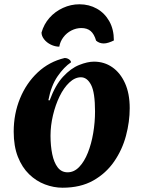

<svg xmlns="http://www.w3.org/2000/svg" viewBox="-20 -862 670 897"><path d="M272 15Q231 15 190 -0.5Q149 -16 116 -48Q83 -80 63.5 -129.5Q44 -179 44 -247Q44 -330 73.5 -402Q103 -474 156.5 -524Q210 -574 282 -591Q293 -591 302 -585Q311 -579 312 -571Q279 -549 249 -505.5Q219 -462 206 -394L212 -393Q238 -464 274.5 -503.5Q311 -543 350 -558.5Q389 -574 419 -574Q467 -574 504.5 -548Q542 -522 564 -473.5Q586 -425 586 -357Q586 -293 568.5 -227.5Q551 -162 513 -107Q475 -52 415.5 -18.5Q356 15 272 15ZM296 -57Q326 -57 350 -82Q374 -107 390.5 -148.5Q407 -190 415.5 -240.5Q424 -291 424 -341Q424 -430 405.5 -465.5Q387 -501 358 -501Q330 -501 304 -476.5Q278 -452 258.5 -412Q239 -372 227.5 -323.5Q216 -275 216 -228Q216 -181 224 -142Q232 -103 249.5 -80Q267 -57 296 -57ZM512 -673Q500 -667 487.5 -663Q475 -659 465 -659Q444 -659 429 -672Q420 -703 403.5 -717Q387 -731 360 -731Q336 -731 313.5 -719.5Q291 -708 276 -688Q261 -668 257 -644Q237 -644 217.5 -653.5Q198 -663 186 -678.5Q174 -694 174 -710Q185 -749 211 -778.5Q237 -808 274 -825Q311 -842 351 -842Q396 -842 432.5 -821.5Q469 -801 490.5 -763Q512 -725 512 -673Z"/></svg>

Font: Merienda ExtraBold
Style: Regular
Weight: 800
Designer: Eduardo Rodriguez Tunni
Foundry: Eduardo Rodriguez Tunni
Version: Version 2.001